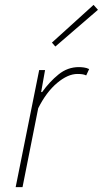

<svg xmlns="http://www.w3.org/2000/svg" viewBox="-20 -764 420 784"><path d="M44 0 140 -478H164L148 -388H152Q182 -430 219 -460Q256 -490 302 -490Q311 -490 322.5 -488.5Q334 -487 344 -482L332 -456Q326 -459 318 -460.5Q310 -462 296 -462Q257 -462 213 -425Q169 -388 136 -322L72 0ZM206 -574 192 -590 362 -744 380 -724Z"/></svg>

Font: Source Sans Variable
Style: Italic
Weight: 200
Italic angle: -11°
Designer: Paul D. Hunt
Foundry: Adobe Systems Incorporated
Version: Version 3.006;hotconv 1.0.111;makeotfexe 2.5.65597